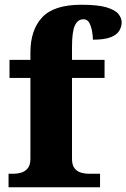

<svg xmlns="http://www.w3.org/2000/svg" viewBox="-20 -788 532 808"><path d="M16 0V-57H42Q53 -57 69 -61.5Q85 -66 96.5 -79.5Q108 -93 108 -120V-460H20V-536H108V-567Q108 -662 157.5 -715Q207 -768 322 -768Q392 -768 428.5 -757Q465 -746 478.5 -729Q492 -712 492 -694Q492 -675 481.5 -658Q471 -641 445 -631Q419 -621 371 -621Q371 -636 367.5 -656Q364 -676 356 -691.5Q348 -707 331 -707Q308 -707 295.5 -681.5Q283 -656 283 -589V-536H420V-460H283V-120Q283 -93 294 -79.5Q305 -66 321 -61.5Q337 -57 350 -57H401V0Z"/></svg>

Font: Noto Serif Hebrew ExtraBold
Style: Regular
Weight: 800
Version: Version 2.003